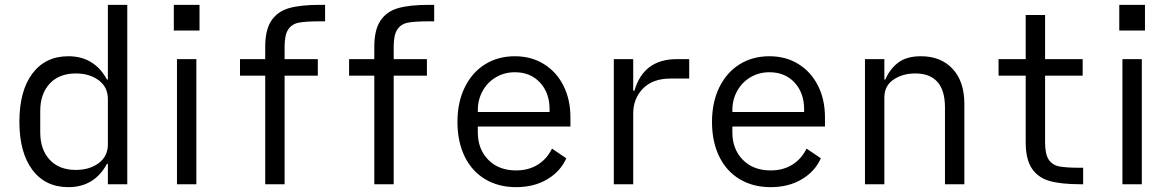

<svg xmlns="http://www.w3.org/2000/svg" viewBox="-20 -760 4840 792"><path d="M425 -84H421Q396 -37 356 -12.5Q316 12 262 12Q167 12 113.5 -59.5Q60 -131 60 -258Q60 -385 113.5 -456.5Q167 -528 262 -528Q316 -528 356 -503.5Q396 -479 421 -432H425V-740H505V0H425ZM425 -165V-351Q425 -401 387 -429Q349 -457 293 -457Q224 -457 185 -415Q146 -373 146 -302V-214Q146 -143 185 -101Q224 -59 293 -59Q349 -59 387 -87Q425 -115 425 -165Z M803 -740V-634H697V-740ZM710 -516H790V0H710Z M1074 -448H970V-516H1074V-567Q1074 -637 1099.5 -675Q1125 -713 1172.5 -726.5Q1220 -740 1299 -740H1321V-672H1298Q1241 -672 1212.5 -666.5Q1184 -661 1169 -638.5Q1154 -616 1154 -568V-516H1291V-448H1154V0H1074Z M1524 -448H1420V-516H1524V-567Q1524 -637 1549.5 -675Q1575 -713 1622.5 -726.5Q1670 -740 1749 -740H1771V-672H1748Q1691 -672 1662.5 -666.5Q1634 -661 1619 -638.5Q1604 -616 1604 -568V-516H1741V-448H1604V0H1524Z M1867 -257Q1867 -338 1897 -399.5Q1927 -461 1980.5 -494.5Q2034 -528 2104 -528Q2172 -528 2224 -495.5Q2276 -463 2304.5 -406Q2333 -349 2333 -276V-238H1951V-214Q1951 -145 1994 -101Q2037 -57 2109 -57Q2160 -57 2198 -80.5Q2236 -104 2257 -147L2316 -107Q2292 -53 2237.5 -20.5Q2183 12 2109 12Q2036 12 1981 -21Q1926 -54 1896.5 -115Q1867 -176 1867 -257ZM1951 -305V-298H2247V-309Q2247 -377 2207.5 -419.5Q2168 -462 2104 -462Q2061 -462 2026 -441.5Q1991 -421 1971 -385Q1951 -349 1951 -305Z M2512 -516H2592V-386H2597Q2635 -516 2771 -516H2823V-436H2746Q2673 -436 2632.5 -395Q2592 -354 2592 -291V0H2512Z M2917 -257Q2917 -338 2947 -399.5Q2977 -461 3030.5 -494.5Q3084 -528 3154 -528Q3222 -528 3274 -495.5Q3326 -463 3354.5 -406Q3383 -349 3383 -276V-238H3001V-214Q3001 -145 3044 -101Q3087 -57 3159 -57Q3210 -57 3248 -80.5Q3286 -104 3307 -147L3366 -107Q3342 -53 3287.5 -20.5Q3233 12 3159 12Q3086 12 3031 -21Q2976 -54 2946.5 -115Q2917 -176 2917 -257ZM3001 -305V-298H3297V-309Q3297 -377 3257.5 -419.5Q3218 -462 3154 -462Q3111 -462 3076 -441.5Q3041 -421 3021 -385Q3001 -349 3001 -305Z M3548 0V-516H3628V-432H3632Q3651 -476 3685.5 -502Q3720 -528 3779 -528Q3861 -528 3909.5 -476Q3958 -424 3958 -331V0H3878V-317Q3878 -387 3847 -422Q3816 -457 3756 -457Q3703 -457 3665.5 -431.5Q3628 -406 3628 -358V0Z M4291 -172Q4291 -124 4306 -101.5Q4321 -79 4349.5 -73.5Q4378 -68 4435 -68H4448V0H4436Q4357 0 4309.5 -13.5Q4262 -27 4236.5 -65Q4211 -103 4211 -173V-448H4099V-516H4211V-698H4291V-516H4446V-448H4291Z M4703 -740V-634H4597V-740ZM4610 -516H4690V0H4610Z"/></svg>

Font: iA Writer Quattro V
Style: Regular
Weight: 400
Designer: Mike Abbink, Paul van der Laan, Pieter van Rosmalen, Oliver Reichenstein
Foundry: Information Architects Inc.
Version: Version 2.000